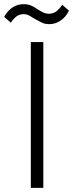

<svg xmlns="http://www.w3.org/2000/svg" viewBox="-58 -902 351 922"><path d="M-6 -793 -38 -821Q-23 -849 1 -865.5Q25 -882 55 -882Q74 -882 88.5 -876.5Q103 -871 123 -857Q141 -846 152 -841Q163 -836 176 -836Q196 -836 210.5 -846Q225 -856 241 -879L273 -851Q259 -821 233.5 -803.5Q208 -786 179 -786Q159 -786 145 -792.5Q131 -799 110 -811Q92 -822 81 -828Q70 -834 56 -834Q37 -834 23 -824.5Q9 -815 -6 -793ZM90 -700H150V0H90Z"/></svg>

Font: Haskoy Light
Style: Regular
Weight: 300
Designer: Ertekin Erdin
Foundry: Ertekin Erdin
Version: Version 2.000; ttfautohint (v1.8.4.7-5d5b)